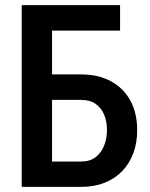

<svg xmlns="http://www.w3.org/2000/svg" viewBox="-20 -731 588 751"><path d="M449.7 -710.9V-611.3H183.1V0H64.9V-710.9ZM149.4 -439.9H296.9Q365.7 -439.9 415 -412.6Q464.4 -385.3 490.5 -336.4Q516.6 -287.6 516.6 -221.7Q516.6 -172.9 501.7 -132.3Q486.8 -91.8 458.3 -62Q429.7 -32.2 389.2 -16.1Q348.6 0 296.9 0H64.9V-710.9H183.6V-99.1H296.9Q332 -99.1 354.2 -116.5Q376.5 -133.8 387.5 -161.9Q398.4 -189.9 398.4 -222.7Q398.4 -255.4 387.5 -282Q376.5 -308.6 354.2 -324.5Q332 -340.3 296.9 -340.3H149.4Z"/></svg>

Font: Roboto Condensed Medium
Style: Regular
Weight: 500
Designer: Christian Robertson
Foundry: Google
Version: Version 3.0